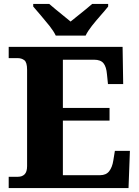

<svg xmlns="http://www.w3.org/2000/svg" viewBox="-20 -951 705 971"><path d="M24 0V-57H71Q92 -57 104.5 -69.5Q117 -82 117 -111V-598Q117 -636 103 -646.5Q89 -657 70 -657H24V-714H600L603 -526H526L521 -575Q518 -613 503.5 -631Q489 -649 456 -649H298V-405H534V-341H298V-65H486Q517 -65 532.5 -85.5Q548 -106 553 -139L561 -188H637L630 0ZM262 -771Q251 -794 230 -820.5Q209 -847 186.5 -873Q164 -899 148 -918V-931H229Q241 -920 261 -904Q281 -888 301.5 -871Q322 -854 337 -842Q352 -854 373 -871Q394 -888 414 -904Q434 -920 446 -931H527V-918Q512 -899 489 -873Q466 -847 445 -820.5Q424 -794 413 -771Z"/></svg>

Font: Noto Serif Tamil ExtraBold
Style: Regular
Weight: 800
Designer: Indian Type Foundry, Tom Grace, and the Monotype Design Team
Foundry: Monotype Imaging Inc.
Version: Version 2.004; ttfautohint (v1.8.4.7-5d5b)